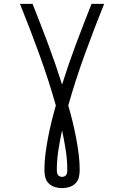

<svg xmlns="http://www.w3.org/2000/svg" viewBox="-20 -755 640 990"><path d="M300 215Q281 215 263 209.5Q245 204 231.5 191Q218 178 213.5 159.5Q209 141 209 122Q209 80 214.5 37.5Q220 -5 228 -46.5Q236 -88 246 -129Q256 -170 268 -211Q230 -345 182.5 -475.5Q135 -606 83 -735H148Q189 -632 228 -528Q267 -424 300 -319Q333 -424 372 -528Q411 -632 452 -735H517Q465 -606 417.5 -475.5Q370 -345 332 -211Q344 -170 354 -129Q364 -88 372 -46.5Q380 -5 385.5 37.5Q391 80 391 122Q391 141 386.5 159.5Q382 178 368.5 191Q355 204 337 209.5Q319 215 300 215ZM300 157Q306 157 312 154.5Q318 152 321.5 146.5Q325 141 326 135Q327 129 327 122Q327 71 319 19.5Q311 -32 300 -83Q289 -32 281 19.5Q273 71 273 122Q273 129 274 135Q275 141 278.5 146.5Q282 152 288 154.5Q294 157 300 157Z"/></svg>

Font: Iosevka Aile Custom Light
Style: Regular
Weight: 300
Designer: Belleve Invis
Foundry: Belleve Invis
Version: Version 17.0.2; ttfautohint (v1.8.3)